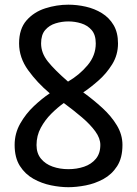

<svg xmlns="http://www.w3.org/2000/svg" viewBox="-20 -785 586 820"><path d="M272 14.5Q237.5 14.5 198 6.5Q158.5 -1.5 123 -21.2Q87.5 -41 65 -76.2Q42.5 -111.5 42.5 -166Q42.5 -215 66.2 -257Q90 -299 124.8 -331.8Q159.5 -364.5 192.5 -386.5Q138.5 -432 100 -485.5Q61.5 -539 61.5 -599.5Q61.5 -661.5 93.2 -697.8Q125 -734 173.5 -749.5Q222 -765 272 -765Q309 -765 346.5 -756.5Q384 -748 415.2 -728.8Q446.5 -709.5 465.2 -677.8Q484 -646 484 -599.5Q484 -550.5 459 -510.2Q434 -470 399.2 -439.8Q364.5 -409.5 335.5 -390.5Q379 -359 417.2 -324Q455.5 -289 479.2 -249.5Q503 -210 503 -166Q503 -110.5 480.2 -75.2Q457.5 -40 421.8 -20.5Q386 -1 346 6.8Q306 14.5 272 14.5ZM270.5 -436.5Q319.5 -465 354.2 -506.5Q389 -548 389 -599.5Q389 -636.5 371.2 -656.8Q353.5 -677 326.8 -685.2Q300 -693.5 272 -693.5Q244 -693.5 217.2 -685.2Q190.5 -677 173 -656.8Q155.5 -636.5 155.5 -599.5Q155.5 -558.5 184.5 -522.2Q213.5 -486 270.5 -436.5ZM272 -62.5Q308 -62.5 339 -73Q370 -83.5 389.2 -106.5Q408.5 -129.5 408.5 -166Q408.5 -194.5 387 -224Q365.5 -253.5 330 -283.8Q294.5 -314 252.5 -345Q226.5 -326.5 199.5 -299.8Q172.5 -273 154.2 -239.2Q136 -205.5 136 -165.5Q136 -130.5 154.8 -107.5Q173.5 -84.5 204.5 -73.5Q235.5 -62.5 272 -62.5Z"/></svg>

Font: Junction Medium
Style: Regular
Weight: 500
Designer: Caroline Hadilaksono
Foundry: Caroline Hadilaksono, Tyler Finck, The League of Moveable Type
Version: Version 2.000; ttfautohint (v1.8.3)